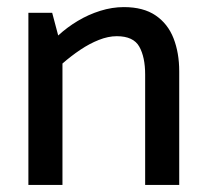

<svg xmlns="http://www.w3.org/2000/svg" viewBox="-20 -521 581 541"><path d="M156 0V-342Q180 -363 206 -380.5Q232 -398 258.5 -408.5Q285 -419 309 -419Q356 -419 372.5 -389.5Q389 -360 389 -311V0H485V-320Q485 -372 469 -413Q453 -454 418.5 -477.5Q384 -501 329 -501Q296 -501 262.5 -490.5Q229 -480 199 -462Q169 -444 144 -421L127 -485H60V0Z"/></svg>

Font: Catamaran Thin Medium
Style: Regular
Weight: 500
Version: Version 2.000